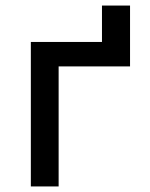

<svg xmlns="http://www.w3.org/2000/svg" viewBox="-20 -671 540 691"><path d="M91 0V-520H347V-651H448V-432H191V0Z"/></svg>

Font: Iosevka Term Semibold
Style: Regular
Weight: 600
Monospace: yes
Designer: Belleve Invis
Foundry: Belleve Invis
Version: Version 31.4.0